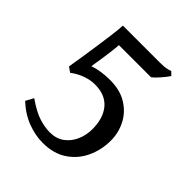

<svg xmlns="http://www.w3.org/2000/svg" viewBox="-174 -706 829 829"><g transform="rotate(45 240.5 -291.0)"><path d="M421.9 -200.2Q421.9 -143.6 398.9 -94.5Q376 -45.4 331.1 -15.4Q286.1 14.6 220.2 14.6Q174.8 14.6 127.7 -3.2Q80.6 -21 38.6 -60.1L58.1 -96.2Q109.4 -60.5 145.5 -49.8Q181.6 -39.1 209.5 -39.1Q248.5 -39.1 275.4 -58.6Q302.2 -78.1 316.4 -110.1Q330.6 -142.1 330.6 -179.2Q330.6 -246.1 297.9 -284.9Q265.1 -323.7 202.1 -323.7Q174.8 -323.7 145.3 -313.2Q115.7 -302.7 90.3 -283.2L67.4 -299.3Q71.8 -325.7 77.9 -364.3Q84 -402.8 90.1 -444.6Q96.2 -486.3 101.1 -524.4Q106 -562.5 107.4 -588.4H335Q362.8 -588.4 378.4 -592.8Q394 -597.2 394 -597.2L409.2 -582Q398.4 -565.9 380.4 -545.4Q362.3 -524.9 351.1 -516.6H154.8Q153.8 -497.6 149.9 -468Q146 -438.5 141.8 -410.6Q137.7 -382.8 134.8 -368.2Q177.7 -383.3 234.9 -383.3Q295.9 -383.3 337.6 -357.4Q379.4 -331.5 400.6 -289.8Q421.9 -248 421.9 -200.2Z"/></g></svg>

Font: Gentium Book Plus
Style: Regular
Weight: 400
Designer: Victor Gaultney, Annie Olsen, Iska Routamaa, Becca Hirsbrunner
Foundry: SIL International
Version: Version 6.101